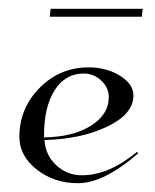

<svg xmlns="http://www.w3.org/2000/svg" viewBox="-20 -412 351 436"><path d="M95 -392H304L302 -374H93ZM80 -100Q146 -101 186.5 -126.5Q227 -152 227 -191Q227 -213 210 -229Q193 -245 170 -245Q128 -245 104 -207Q80 -169 80 -105ZM81 -94Q83 -60 107.5 -37Q132 -14 166 -14Q227 -14 291 -67L294 -64Q216 4 157 4Q103 4 63.5 -27Q24 -58 24 -101Q24 -166 70 -212.5Q116 -259 181 -259Q222 -259 252.5 -240Q283 -221 283 -195Q283 -153 223.5 -124.5Q164 -96 81 -94Z"/></svg>

Font: Kleymissky
Style: Regular
Weight: 500
Italic angle: -8°
Designer: gluk
Foundry: gluk
Version: Version 0.283